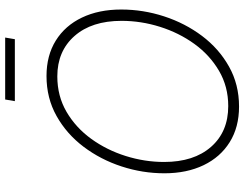

<svg xmlns="http://www.w3.org/2000/svg" viewBox="-122 -816 949 746"><g transform="rotate(-90 353.0 -443.5)"><path d="M311.5 10.3Q231.4 10.3 173.3 -25.9Q115.2 -62 83.7 -127.4Q52.2 -192.9 52.2 -279.8Q52.2 -364.7 78.9 -446.3Q105.5 -527.8 155.3 -593.8Q205.1 -659.7 274.7 -698.7Q344.2 -737.8 430.2 -737.8Q509.8 -737.8 567.9 -701.7Q626 -665.5 657.2 -600.1Q688.5 -534.7 688.5 -447.3Q688.5 -362.3 661.9 -280.8Q635.3 -199.2 585.9 -133.5Q536.6 -67.9 467 -28.8Q397.5 10.3 311.5 10.3ZM313.5 -31.7Q389.2 -31.7 450.4 -67.6Q511.7 -103.5 554.9 -163.3Q598.1 -223.1 621.3 -296.9Q644.5 -370.6 644.5 -446.3Q644.5 -562 585.7 -628.9Q526.9 -695.8 428.7 -695.8Q352.1 -695.8 290.8 -659.9Q229.5 -624 186 -564Q142.6 -503.9 119.4 -430.2Q96.2 -356.4 96.2 -280.8Q96.2 -165.5 154.8 -98.6Q213.4 -31.7 313.5 -31.7ZM579.6 -898.4 573.2 -860.8H332.5L338.9 -898.4Z"/></g></svg>

Font: Inter Display ExtraLight
Style: Italic
Weight: 200
Italic angle: -9.39999°
Designer: Rasmus Andersson
Foundry: rsms
Version: Version 4.000;git-a52131595